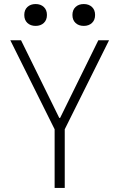

<svg xmlns="http://www.w3.org/2000/svg" viewBox="-20 -929 590 949"><path d="M250 0V-290L31 -730H84L273 -346H277L466 -730H519L300 -290V0ZM156 -801Q131 -801 115.5 -815.5Q100 -830 100 -855Q100 -880 115.5 -894.5Q131 -909 156 -909Q181 -909 196.5 -894.5Q212 -880 212 -855Q212 -830 196.5 -815.5Q181 -801 156 -801ZM394 -801Q369 -801 353.5 -815.5Q338 -830 338 -855Q338 -880 353.5 -894.5Q369 -909 394 -909Q419 -909 434.5 -894.5Q450 -880 450 -855Q450 -830 434.5 -815.5Q419 -801 394 -801Z"/></svg>

Font: M PLUS Code Latin SemiExpanded Light
Style: Regular
Weight: 300
Width: 6
Designer: Coji Morishita
Foundry: UNDERFOREST DESIGN
Version: Version 1.002; ttfautohint (v1.8.3)